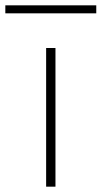

<svg xmlns="http://www.w3.org/2000/svg" viewBox="-68 -700 381 720"><path d="M105 0V-520H140V0ZM-48 -650V-680H293V-650Z"/></svg>

Font: M PLUS 1 ExtraLight
Style: Regular
Weight: 250
Version: Version 1.001